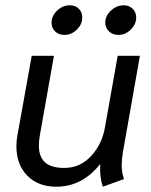

<svg xmlns="http://www.w3.org/2000/svg" viewBox="-20 -696 572 726"><path d="M42 -143Q42 -165 46 -185L100 -485H184L131 -186Q127 -166 127 -145Q127 -104 150 -82.5Q173 -61 223 -61Q283 -61 324.5 -106Q366 -151 377 -215L425 -485H509L445 -122Q440 -92 440 -71Q440 -43 449 -19L369 10Q356 -27 359 -76Q291 10 193 10Q124 10 83 -32Q42 -74 42 -143ZM175 -610Q175 -636 196 -656Q217 -676 244 -676Q265 -676 278 -663Q291 -650 291 -630Q291 -604 270.5 -584Q250 -564 224 -564Q202 -564 188.5 -577Q175 -590 175 -610ZM378 -611Q378 -636 399.5 -656Q421 -676 448 -676Q468 -676 481.5 -663Q495 -650 495 -630Q495 -604 474.5 -584Q454 -564 428 -564Q406 -564 392 -577.5Q378 -591 378 -611Z"/></svg>

Font: Niramit
Style: Italic
Weight: 400
Italic angle: -10°
Version: Version 1.000; ttfautohint (v1.6)